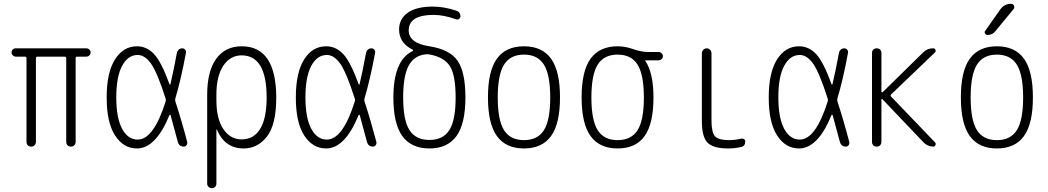

<svg xmlns="http://www.w3.org/2000/svg" viewBox="-20 -775 5540 1015"><path d="M63.5 -475.6Q54.7 -475.6 47.9 -482.4Q41 -489.3 41 -498Q41 -506.8 47.4 -513.2Q53.7 -519.5 63.5 -519.5H436.5Q445.3 -519.5 452.1 -513.2Q459 -506.8 459 -498Q459 -489.3 452.6 -482.4Q446.3 -475.6 436.5 -475.6H388.7Q379.9 -475.6 379.9 -467.8V-25.4Q379.9 -14.6 373 -7.3Q366.2 0 355 0Q343.8 0 336.9 -6.8Q330.1 -13.7 330.1 -25.4V-467.8Q330.1 -475.6 322.3 -475.6H178.7Q169.9 -475.6 169.9 -467.8V-25.4Q169.9 -14.6 163.1 -7.3Q156.2 0 145 0Q133.8 0 127 -6.8Q120.1 -13.7 120.1 -25.4V-467.8Q120.1 -475.6 111.3 -475.6Z M708 -484.4Q656.2 -484.4 625.5 -426.8Q594.7 -369.1 594.7 -260.3Q594.7 -151.4 625.5 -94.2Q656.2 -37.1 708 -37.1Q792 -37.1 855.5 -238.3Q858.4 -246.1 855.5 -253.9Q811.5 -391.6 778.8 -438Q746.1 -484.4 708 -484.4ZM704.1 9.8Q632.8 9.8 588.4 -58.6Q543.9 -127 543.9 -259.8Q543.9 -391.6 587.9 -460.9Q631.8 -530.3 704.1 -530.3Q754.9 -530.3 793.5 -490.2Q832 -450.2 876 -330.1Q878.9 -324.2 880.9 -330.1Q896.5 -395.5 915 -495.1Q917 -505.9 924.8 -512.7Q932.6 -519.5 942.9 -519.5Q953.1 -519.5 959 -512.2Q964.8 -504.9 962.9 -495.1Q935.5 -348.6 907.2 -255.9Q904.3 -247.1 907.2 -238.3Q939.5 -139.6 969.7 -24.4Q971.7 -15.6 966.3 -7.8Q960.9 0 951.2 0Q926.8 0 919.9 -25.4Q891.6 -131.8 881.8 -166Q880.9 -168 878.9 -168.5Q877 -168.9 876 -167Q803.7 9.8 704.1 9.8Z M1124 -275.4V-245.1Q1124 -147.5 1160.6 -92.8Q1197.3 -38.1 1257.8 -38.1Q1321.3 -38.1 1355.5 -93.8Q1389.6 -149.4 1389.6 -259.8Q1389.6 -481.4 1257.8 -482.4Q1197.3 -482.4 1160.6 -427.7Q1124 -373 1124 -275.4ZM1075.2 195.3V-273.4Q1075.2 -398.4 1123 -464.4Q1170.9 -530.3 1257.8 -530.3Q1439.5 -530.3 1440.4 -259.8Q1440.4 -117.2 1391.6 -53.7Q1342.8 9.8 1267.6 9.8Q1168.9 9.8 1127 -88.9Q1127 -90.8 1126 -90.8Q1124 -90.8 1124 -89.8V195.3Q1124 206.1 1117.2 212.9Q1110.4 219.7 1100.1 219.7Q1089.8 219.7 1082.5 212.9Q1075.2 206.1 1075.2 195.3Z M1708 -484.4Q1656.2 -484.4 1625.5 -426.8Q1594.7 -369.1 1594.7 -260.3Q1594.7 -151.4 1625.5 -94.2Q1656.2 -37.1 1708 -37.1Q1792 -37.1 1855.5 -238.3Q1858.4 -246.1 1855.5 -253.9Q1811.5 -391.6 1778.8 -438Q1746.1 -484.4 1708 -484.4ZM1704.1 9.8Q1632.8 9.8 1588.4 -58.6Q1543.9 -127 1543.9 -259.8Q1543.9 -391.6 1587.9 -460.9Q1631.8 -530.3 1704.1 -530.3Q1754.9 -530.3 1793.5 -490.2Q1832 -450.2 1876 -330.1Q1878.9 -324.2 1880.9 -330.1Q1896.5 -395.5 1915 -495.1Q1917 -505.9 1924.8 -512.7Q1932.6 -519.5 1942.9 -519.5Q1953.1 -519.5 1959 -512.2Q1964.8 -504.9 1962.9 -495.1Q1935.5 -348.6 1907.2 -255.9Q1904.3 -247.1 1907.2 -238.3Q1939.5 -139.6 1969.7 -24.4Q1971.7 -15.6 1966.3 -7.8Q1960.9 0 1951.2 0Q1926.8 0 1919.9 -25.4Q1891.6 -131.8 1881.8 -166Q1880.9 -168 1878.9 -168.5Q1877 -168.9 1876 -167Q1803.7 9.8 1704.1 9.8Z M2235.4 -488.3Q2170.9 -483.4 2141.1 -429.2Q2111.3 -375 2111.3 -259.8Q2111.3 -139.6 2144.5 -87.4Q2177.7 -35.2 2250 -35.2Q2322.3 -35.2 2355.5 -87.4Q2388.7 -139.6 2388.7 -259.8Q2388.7 -376 2358.9 -424.3Q2329.1 -472.7 2250 -487.3Q2245.1 -488.3 2235.4 -488.3ZM2059.6 -259.8Q2059.6 -456.1 2161.1 -504.9Q2167 -508.8 2161.1 -512.7Q2089.8 -547.9 2089.8 -619.1Q2089.8 -674.8 2135.3 -707.5Q2180.7 -740.2 2268.6 -740.2Q2326.2 -740.2 2391.6 -718.8Q2414.1 -711.9 2414.1 -688.5Q2414.1 -680.7 2407.2 -675.3Q2400.4 -669.9 2391.6 -672.9Q2325.2 -696.3 2272.5 -696.3Q2141.6 -696.3 2140.6 -615.2Q2140.6 -546.9 2250 -530.3Q2357.4 -513.7 2398.9 -454.1Q2440.4 -394.5 2440.4 -259.8Q2440.4 -121.1 2393.1 -55.7Q2345.7 9.8 2250 9.8Q2154.3 9.8 2106.9 -55.7Q2059.6 -121.1 2059.6 -259.8Z M2855.5 -433.1Q2822.3 -486.3 2750 -486.3Q2677.7 -486.3 2644.5 -433.1Q2611.3 -379.9 2611.3 -259.8Q2611.3 -139.6 2644.5 -86.9Q2677.7 -34.2 2750 -34.2Q2822.3 -34.2 2855.5 -86.9Q2888.7 -139.6 2888.7 -259.8Q2888.7 -379.9 2855.5 -433.1ZM2893.1 -55.7Q2845.7 9.8 2750 9.8Q2654.3 9.8 2606.9 -55.7Q2559.6 -121.1 2559.6 -260.3Q2559.6 -399.4 2606.9 -464.8Q2654.3 -530.3 2750 -530.3Q2845.7 -530.3 2893.1 -464.8Q2940.4 -399.4 2940.4 -260.3Q2940.4 -121.1 2893.1 -55.7Z M3350.6 -433.1Q3317.4 -486.3 3245.1 -486.3Q3172.9 -486.3 3139.6 -433.1Q3106.4 -379.9 3106.4 -259.8Q3106.4 -139.6 3139.6 -86.9Q3172.9 -34.2 3245.1 -34.2Q3317.4 -34.2 3350.6 -86.9Q3383.8 -139.6 3383.8 -259.8Q3383.8 -379.9 3350.6 -433.1ZM3245.1 -530.3Q3285.2 -530.3 3328.1 -515.1Q3371.1 -500 3409.2 -500H3461.9Q3470.7 -500 3477.5 -493.7Q3484.4 -487.3 3484.4 -478Q3484.4 -468.8 3477.5 -462.4Q3470.7 -456.1 3461.9 -456.1H3391.6Q3390.6 -456.1 3390.6 -455.1Q3390.6 -454.1 3391.1 -454.1Q3391.6 -454.1 3391.6 -453.1Q3434.6 -388.7 3434.6 -259.8Q3434.6 -121.1 3387.7 -55.7Q3340.8 9.8 3245.1 9.8Q3149.4 9.8 3102.1 -55.7Q3054.7 -121.1 3054.7 -260.3Q3054.7 -399.4 3102.1 -464.8Q3149.4 -530.3 3245.1 -530.3Z M3830.1 9.8Q3750 9.8 3720.2 -21Q3690.4 -51.8 3690.4 -134.8V-494.1Q3690.4 -503.9 3698.2 -511.7Q3706.1 -519.5 3715.8 -519.5Q3725.6 -519.5 3733.4 -512.2Q3741.2 -504.9 3741.2 -494.1V-139.6Q3741.2 -75.2 3759.8 -54.7Q3778.3 -34.2 3835 -34.2Q3864.3 -34.2 3898.4 -42Q3906.2 -43.9 3913.1 -39.6Q3919.9 -35.2 3919.9 -27.3Q3919.9 -2.9 3898.4 2Q3863.3 9.8 3830.1 9.8Z M4208 -484.4Q4156.2 -484.4 4125.5 -426.8Q4094.7 -369.1 4094.7 -260.3Q4094.7 -151.4 4125.5 -94.2Q4156.2 -37.1 4208 -37.1Q4292 -37.1 4355.5 -238.3Q4358.4 -246.1 4355.5 -253.9Q4311.5 -391.6 4278.8 -438Q4246.1 -484.4 4208 -484.4ZM4204.1 9.8Q4132.8 9.8 4088.4 -58.6Q4043.9 -127 4043.9 -259.8Q4043.9 -391.6 4087.9 -460.9Q4131.8 -530.3 4204.1 -530.3Q4254.9 -530.3 4293.5 -490.2Q4332 -450.2 4376 -330.1Q4378.9 -324.2 4380.9 -330.1Q4396.5 -395.5 4415 -495.1Q4417 -505.9 4424.8 -512.7Q4432.6 -519.5 4442.9 -519.5Q4453.1 -519.5 4459 -512.2Q4464.8 -504.9 4462.9 -495.1Q4435.5 -348.6 4407.2 -255.9Q4404.3 -247.1 4407.2 -238.3Q4439.5 -139.6 4469.7 -24.4Q4471.7 -15.6 4466.3 -7.8Q4460.9 0 4451.2 0Q4426.8 0 4419.9 -25.4Q4391.6 -131.8 4381.8 -166Q4380.9 -168 4378.9 -168.5Q4377 -168.9 4376 -167Q4303.7 9.8 4204.1 9.8Z M4589.8 -25.4V-495.1Q4589.8 -505.9 4596.7 -512.7Q4603.5 -519.5 4614.7 -519.5Q4626 -519.5 4632.8 -512.7Q4639.6 -505.9 4639.6 -495.1V-291Q4639.6 -289.1 4641.6 -287.6Q4643.6 -286.1 4646.5 -288.1L4860.4 -498Q4882.8 -520.5 4914.1 -519.5Q4921.9 -519.5 4925.3 -511.7Q4928.7 -503.9 4922.9 -498L4691.4 -276.4Q4685.5 -270.5 4691.4 -263.7L4922.9 -22.5Q4928.7 -16.6 4925.3 -8.3Q4921.9 0 4914.1 0Q4883.8 0 4861.3 -23.4L4644.5 -251Q4643.6 -252.9 4641.6 -252Q4639.6 -251 4639.6 -249V-25.4Q4639.6 -14.6 4632.8 -7.3Q4626 0 4614.7 0Q4603.5 0 4596.7 -6.8Q4589.8 -13.7 4589.8 -25.4Z M5355.5 -433.1Q5322.3 -486.3 5250 -486.3Q5177.7 -486.3 5144.5 -433.1Q5111.3 -379.9 5111.3 -259.8Q5111.3 -139.6 5144.5 -86.9Q5177.7 -34.2 5250 -34.2Q5322.3 -34.2 5355.5 -86.9Q5388.7 -139.6 5388.7 -259.8Q5388.7 -379.9 5355.5 -433.1ZM5393.1 -55.7Q5345.7 9.8 5250 9.8Q5154.3 9.8 5106.9 -55.7Q5059.6 -121.1 5059.6 -260.3Q5059.6 -399.4 5106.9 -464.8Q5154.3 -530.3 5250 -530.3Q5345.7 -530.3 5393.1 -464.8Q5440.4 -399.4 5440.4 -260.3Q5440.4 -121.1 5393.1 -55.7ZM5267.6 -724.6Q5289.1 -754.9 5325.2 -754.9Q5335.9 -754.9 5340.3 -745.1Q5344.7 -735.4 5337.9 -726.6L5242.2 -610.4Q5227.5 -590.8 5200.2 -589.8Q5192.4 -589.8 5187.5 -597.7Q5182.6 -605.5 5188.5 -612.3Z"/></svg>

Font: Rounded Mgen+ 2m light
Style: Regular
Weight: 200
Designer: [Source Han Sans]
Ryoko NISHIZUKA  (kana & ideographs); Paul D. Hunt (Latin, Greek & Cyrillic); Wenlong ZHANG  (bopomofo
Version: Version 1.059.20150602